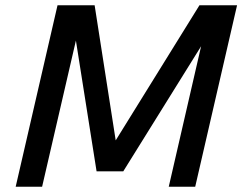

<svg xmlns="http://www.w3.org/2000/svg" viewBox="-20 -710 921 730"><path d="M738.3 -689.9H881.3L722.2 0H621.6L744.6 -534.2L448.7 -58.6H347.2L268.6 -555.7L140.1 0H39.6L198.7 -689.9H339.8L419.9 -176.3Z"/></svg>

Font: HK Grotesk SmBold Legacy Italic
Style: Regular
Weight: 600
Italic angle: -13°
Designer: Alfredo Marco Pradil
Foundry: Hanken Design Co.
Version: Version 2.022;PS 002.022;hotconv 1.0.88;makeotf.lib2.5.64775